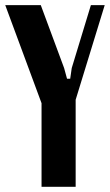

<svg xmlns="http://www.w3.org/2000/svg" viewBox="-30 -719 423 739"><path d="M127 -699.2 216.8 -457 228 -416H240.2L246.1 -457L319.8 -699.2H373L261.2 -335V0H129.9V-321.8L-9.8 -699.2Z"/></svg>

Font: Moniqa Black Paragraph
Style: Regular
Weight: 900
Designer: Rajesh Rajput
Foundry: Rajesh Rajput
Version: Version 1.000